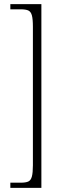

<svg xmlns="http://www.w3.org/2000/svg" viewBox="-20 -780 304 928"><path d="M30 128V103H80Q104 103 116.5 97.5Q129 92 134 73.5Q139 55 139 19V-651Q139 -688 134 -706Q129 -724 116.5 -729.5Q104 -735 80 -735H30V-760H180V128Z"/></svg>

Font: Noto Serif Khmer Condensed ExtraLight
Style: Regular
Weight: 250
Width: 3
Designer: Danh Hong and the Monotype Design Team
Foundry: Monotype Imaging Inc.
Version: Version 2.004